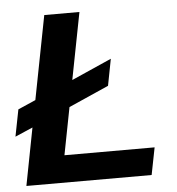

<svg xmlns="http://www.w3.org/2000/svg" viewBox="-59 -735 721 783"><g transform="rotate(-5 301.0 -344.0)"><path d="M183.1 -111.3H552.2L530.3 0H17.6L63 -235.4L-9.3 -204.1L12.2 -314L84.5 -345.7L150.9 -688H294.9L241.7 -414.1L405.8 -486.8L384.8 -377.9L220.7 -305.2Z"/></g></svg>

Font: Arimo
Style: Bold Italic
Weight: 700
Italic angle: -12°
Designer: Steve Matteson
Foundry: Monotype Imaging Inc.
Version: Version 1.33